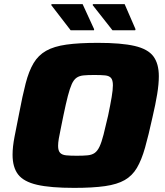

<svg xmlns="http://www.w3.org/2000/svg" viewBox="-20 -904 800 932"><path d="M340 8Q225 8 160 -7Q95 -22 68 -57Q41 -92 41 -153Q41 -191 50.5 -240Q60 -289 73 -354Q89 -439 104.5 -499Q120 -559 143 -597.5Q166 -636 204 -657.5Q242 -679 302.5 -687.5Q363 -696 455 -696Q569 -696 633.5 -681Q698 -666 724.5 -630.5Q751 -595 751 -534Q751 -496 743 -447Q735 -398 720 -334Q701 -247 684 -187Q667 -127 644.5 -89Q622 -51 585.5 -30Q549 -9 489.5 -0.5Q430 8 340 8ZM353 -148Q384 -148 405 -150Q426 -152 439.5 -161.5Q453 -171 463 -192Q473 -213 482.5 -250Q492 -287 505 -344Q516 -397 522 -432.5Q528 -468 528 -490Q528 -515 519 -525.5Q510 -536 490.5 -538Q471 -540 438 -540Q406 -540 385.5 -538Q365 -536 351.5 -526.5Q338 -517 328.5 -496Q319 -475 309.5 -438.5Q300 -402 288 -344Q281 -308 275 -280Q269 -252 265.5 -231.5Q262 -211 262 -196Q262 -173 271.5 -162.5Q281 -152 301 -150Q321 -148 353 -148ZM436 -757H323L229 -879L230 -884H381L437 -762ZM636 -757H526L430 -879L431 -884H585L638 -762Z"/></svg>

Font: Saira SemiExpanded ExtraBold
Style: Italic
Weight: 800
Width: 6
Italic angle: -12°
Designer: Hector Gatti with collaboration of the Omnibus-Type team
Foundry: Omnibus-Type
Version: Version 1.101